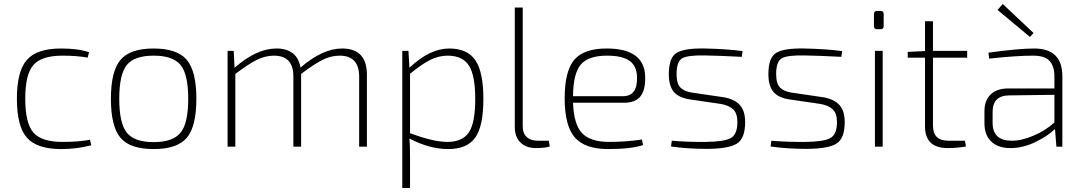

<svg xmlns="http://www.w3.org/2000/svg" viewBox="-20 -738 5452 966"><path d="M433 -35 439 -7Q366 12 288 12Q166 12 115.5 -45Q65 -102 65 -241Q65 -380 115.5 -437Q166 -494 287 -494Q374 -494 428 -475L421 -448Q368 -458 294 -458Q190 -458 148.5 -411.5Q107 -365 107 -241Q107 -117 148.5 -70.5Q190 -24 294 -24Q378 -24 433 -35Z M586.5 -437Q635 -494 753 -494Q871 -494 919.5 -437Q968 -380 968 -241Q968 -102 920 -45Q872 12 753 12Q634 12 586 -45Q538 -102 538 -241Q538 -380 586.5 -437ZM888.5 -411Q850 -458 753 -458Q656 -458 618 -411Q580 -364 580 -241Q580 -118 618 -70.5Q656 -23 753 -23Q850 -23 888.5 -70.5Q927 -118 927 -241Q927 -364 888.5 -411Z M1156 -482 1160 -397Q1271 -494 1370 -494Q1475 -494 1492 -398Q1603 -494 1701 -494Q1826 -494 1826 -362V0H1787V-354Q1786 -458 1689 -458Q1645 -458 1603 -437Q1561 -416 1495 -366V-362V0H1456V-354Q1456 -458 1358 -458Q1315 -458 1272.5 -437Q1230 -416 1164 -366V0H1125V-482Z M2035 -482 2040 -397Q2142 -494 2240 -494Q2332 -494 2372 -434.5Q2412 -375 2412 -240Q2412 -103 2371 -45.5Q2330 12 2235 12Q2141 12 2040 -41Q2043 -15 2043 53V208H2004V-482ZM2043 -367V-68Q2161 -24 2230 -24Q2307 -24 2339 -72Q2371 -120 2371 -240Q2371 -359 2339 -408.5Q2307 -458 2232 -458Q2188 -458 2145.5 -437Q2103 -416 2043 -367Z M2610 -700V-106Q2609 -69 2629 -49.5Q2649 -30 2686 -30H2741L2746 -1Q2722 7 2676 7Q2627 7 2598.5 -21Q2570 -49 2570 -100V-700Z M3120 -221H2863Q2867 -111 2909 -67.5Q2951 -24 3045 -24Q3128 -24 3210 -36L3215 -8Q3155 12 3040 12Q2923 12 2872 -46.5Q2821 -105 2821 -243Q2821 -381 2869.5 -437.5Q2918 -494 3032 -494Q3223 -494 3226 -352Q3228 -286 3202.5 -253.5Q3177 -221 3120 -221ZM2863 -254H3114Q3188 -254 3185 -350Q3184 -406 3147.5 -432Q3111 -458 3034 -458Q2940 -458 2902 -413Q2864 -368 2863 -254Z M3607 -215 3450 -238Q3396 -246 3370.5 -275.5Q3345 -305 3345 -365Q3345 -449 3385 -472.5Q3425 -496 3525 -494Q3633 -492 3716 -481L3712 -452Q3597 -458 3529 -459Q3443 -461 3413.5 -445.5Q3384 -430 3384 -365Q3384 -318 3403 -298Q3422 -278 3462 -272L3619 -249Q3674 -240 3701.5 -210.5Q3729 -181 3729 -124Q3729 -39 3685 -14Q3641 11 3535 11Q3439 11 3356 -1L3360 -30Q3446 -23 3531 -24Q3624 -25 3657 -43.5Q3690 -62 3690 -124Q3690 -168 3668.5 -188Q3647 -208 3607 -215Z M4108 -215 3951 -238Q3897 -246 3871.5 -275.5Q3846 -305 3846 -365Q3846 -449 3886 -472.5Q3926 -496 4026 -494Q4134 -492 4217 -481L4213 -452Q4098 -458 4030 -459Q3944 -461 3914.5 -445.5Q3885 -430 3885 -365Q3885 -318 3904 -298Q3923 -278 3963 -272L4120 -249Q4175 -240 4202.5 -210.5Q4230 -181 4230 -124Q4230 -39 4186 -14Q4142 11 4036 11Q3940 11 3857 -1L3861 -30Q3947 -23 4032 -24Q4125 -25 4158 -43.5Q4191 -62 4191 -124Q4191 -168 4169.5 -188Q4148 -208 4108 -215Z M4393 -683H4411Q4426 -683 4426 -667V-607Q4426 -591 4411 -591H4393Q4377 -591 4377 -607V-667Q4377 -683 4393 -683ZM4421 0H4382V-482H4421Z M4674 -448V-106Q4674 -30 4751 -30H4835L4840 -1Q4795 7 4748 7Q4634 7 4634 -102V-448H4547V-477L4634 -481V-631H4674V-482H4846V-448Z M5162 -552 4999 -688 5025 -718 5180 -572ZM4957 -443 4953 -473Q5105 -494 5183 -494Q5325 -494 5325 -354V0H5295L5288 -89Q5251 -53 5188.5 -23Q5126 7 5064 7Q5002 7 4967.5 -25.5Q4933 -58 4933 -118V-178Q4933 -233 4964.5 -263Q4996 -293 5053 -293H5285V-354Q5285 -404 5261 -431Q5237 -458 5178 -458Q5092 -458 4957 -443ZM4974 -175V-121Q4974 -31 5068 -30Q5118 -29 5180 -55.5Q5242 -82 5285 -122V-261L5057 -258Q4974 -257 4974 -175Z"/></svg>

Font: Exo 2.0 Extra Light
Style: Regular
Weight: 250
Designer: Natanael Gama
Version: Version 1.001;PS 001.001;hotconv 1.0.70;makeotf.lib2.5.58329